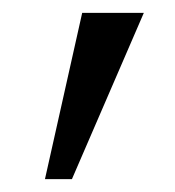

<svg xmlns="http://www.w3.org/2000/svg" viewBox="-20 -138 272 299"><path d="M204 -118H108L50 141H92Z"/></svg>

Font: GI
Style: Regular
Weight: 400
Designer: Alfredo Marco Pradil
Version: Version 1.01 2015